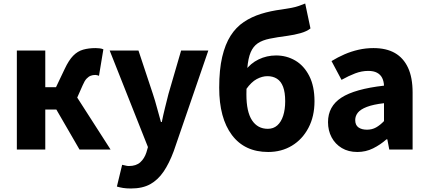

<svg xmlns="http://www.w3.org/2000/svg" viewBox="-20 -852 2438 1094"><path d="M76 0V-564H238V-355H299L349 -460Q372 -509 397 -534.5Q422 -560 453.5 -569Q485 -578 525 -578Q537 -578 548.5 -576.5Q560 -575 569 -571L544 -420Q539 -422 534 -423.5Q529 -425 523 -425Q509 -425 497 -420.5Q485 -416 473.5 -404Q462 -392 451 -366L420 -296L610 0H433L301 -228H238V0Z M726 222Q700 222 681.5 219Q663 216 646 211L676 87Q684 88 694 91Q704 94 714 94Q756 94 779.5 72.5Q803 51 814 17L823 -14L605 -564H769L851 -317Q864 -278 874.5 -238Q885 -198 897 -157H902Q910 -197 920 -237Q930 -277 940 -317L1012 -564H1167L970 9Q944 79 912 126Q880 173 836 197.5Q792 222 726 222Z M1508 14Q1374 14 1301.5 -82.5Q1229 -179 1229 -352Q1229 -455 1246 -527.5Q1263 -600 1294 -648.5Q1325 -697 1369 -726.5Q1413 -756 1467.5 -773Q1522 -790 1585 -798Q1619 -803 1642 -807.5Q1665 -812 1683.5 -818.5Q1702 -825 1719 -832L1749 -690Q1728 -673 1692 -663Q1656 -653 1619 -648Q1558 -640 1516.5 -631.5Q1475 -623 1449 -605.5Q1423 -588 1408.5 -554.5Q1394 -521 1389 -462.5Q1384 -404 1384 -314Q1384 -215 1416 -166.5Q1448 -118 1506 -118Q1538 -118 1560 -137.5Q1582 -157 1593.5 -192.5Q1605 -228 1605 -275Q1605 -326 1593 -357.5Q1581 -389 1558 -403.5Q1535 -418 1504 -418Q1474 -418 1443 -401.5Q1412 -385 1383 -344L1376 -448Q1407 -491 1453.5 -513.5Q1500 -536 1553 -536Q1613 -536 1662.5 -507Q1712 -478 1742 -419.5Q1772 -361 1772 -275Q1772 -189 1737.5 -123.5Q1703 -58 1643.5 -22Q1584 14 1508 14Z M2016 14Q1965 14 1927.5 -8.5Q1890 -31 1869.5 -69.5Q1849 -108 1849 -156Q1849 -246 1925 -295.5Q2001 -345 2168 -364Q2167 -389 2157.5 -408Q2148 -427 2128.5 -437.5Q2109 -448 2078 -448Q2041 -448 2004 -434Q1967 -420 1926 -397L1869 -504Q1905 -526 1943 -542.5Q1981 -559 2022.5 -568.5Q2064 -578 2108 -578Q2181 -578 2230 -550Q2279 -522 2305 -466Q2331 -410 2331 -325V0H2198L2187 -58H2182Q2147 -27 2105.5 -6.5Q2064 14 2016 14ZM2071 -113Q2100 -113 2123 -126Q2146 -139 2168 -162V-264Q2107 -257 2070.5 -243Q2034 -229 2019 -210Q2004 -191 2004 -168Q2004 -139 2022.5 -126Q2041 -113 2071 -113Z"/></svg>

Font: Noto Sans TC ExtraBold
Style: Regular
Weight: 800
Designer: Ryoko NISHIZUKA  (kana, bopomofo & ideographs); Paul D. Hunt (Latin, Greek & Cyrillic); Sandoll Communications , Soo-you
Foundry: Adobe
Version: Version 2.004-H2;hotconv 1.0.118;makeotfexe 2.5.65603